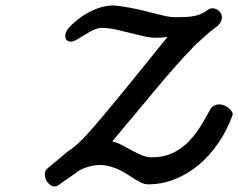

<svg xmlns="http://www.w3.org/2000/svg" viewBox="-20 -656 861 694"><path d="M730.5 -620.1Q738.3 -626 748 -626Q760.7 -626 771.5 -616.5Q782.2 -606.9 782.2 -592.8Q782.2 -584.5 777.1 -575.2Q772 -565.9 759.8 -557.1Q739.7 -542.5 720 -524.7Q700.2 -506.8 682.1 -489.7Q646 -452.6 609.6 -411.1Q573.2 -369.6 536.4 -325.4Q499.5 -281.2 461.9 -235.8Q424.3 -190.4 385.7 -145Q404.3 -140.6 422.1 -130.9Q439.9 -121.1 457.8 -111.6Q475.6 -102.1 493.4 -94.7Q511.2 -87.4 529.8 -87.4Q570.3 -87.4 601.3 -101.6Q632.3 -115.7 657.2 -139.6Q682.1 -163.6 702.1 -195.3Q722.2 -227.1 741.2 -262.7Q747.6 -271.5 755.6 -275.1Q763.7 -278.8 772 -278.8Q781.2 -278.8 790 -275.1Q798.8 -271.5 805.7 -266.1Q812.5 -260.7 816.9 -254.4Q821.3 -248 821.3 -242.7Q821.3 -240.7 819.3 -236.8Q800.3 -184.6 769.5 -139.4Q738.8 -94.2 699.5 -61Q660.2 -27.8 613.3 -8.8Q566.4 10.3 515.1 10.3Q503.9 10.3 492.4 5.1Q481 0 468.5 -7.8Q456.1 -15.6 442.1 -24.7Q428.2 -33.7 412.4 -41.5Q396.5 -49.3 378.2 -54.4Q359.9 -59.6 338.9 -59.6Q330.6 -59.6 320.1 -57.9Q309.6 -56.2 299.3 -53.2Q289.1 -50.3 280.3 -46.6Q271.5 -43 266.6 -39.6Q247.6 -26.4 228.5 -12.9Q209.5 0.5 190.4 13.7Q183.6 18.1 177.2 18.1Q170.4 18.1 164.1 14.2Q157.7 10.3 152.8 4.2Q147.9 -2 145 -9.5Q142.1 -17.1 142.1 -24.9Q142.1 -31.7 144.3 -37.4Q146.5 -43 152.8 -48.3Q170.9 -63 188.5 -77.9Q206.1 -92.8 224.1 -107.9Q233.4 -114.3 241.5 -120.1Q249.5 -126 259 -134.5Q268.6 -143.1 281 -155.8Q293.5 -168.5 311 -188.5Q328.6 -208.5 352.8 -237.1Q377 -265.6 409.9 -305.9Q442.9 -346.2 486.1 -399.4Q529.3 -452.6 585.4 -522.5Q575.7 -521.5 566.4 -520.5Q557.1 -519.5 547.4 -519.5Q524.4 -519.5 499.3 -525.1Q474.1 -530.8 448.5 -537.4Q422.9 -543.9 397.5 -549.6Q372.1 -555.2 348.6 -555.2Q333 -555.2 317.1 -547.4Q301.3 -539.6 286.4 -530.3Q271.5 -521 258.3 -513.2Q245.1 -505.4 235.4 -505.4Q226.6 -505.4 221.2 -511Q215.8 -516.6 215.8 -525.9Q215.8 -531.2 218.3 -538.6Q220.7 -545.9 226.6 -552.7Q240.7 -569.3 259.8 -584.5Q278.8 -599.6 300 -611.1Q321.3 -622.6 344.2 -629.4Q367.2 -636.2 389.2 -636.2Q398.4 -636.2 407.2 -634.8Q452.6 -628.4 483.9 -621.1Q515.1 -613.8 538.3 -607.7Q561.5 -601.6 579.1 -597.7Q596.7 -593.8 614.7 -593.8Q636.7 -593.8 653.6 -594.7Q670.4 -595.7 684.1 -598.6Q697.8 -601.6 708.7 -606.7Q719.7 -611.8 730.5 -620.1Z"/></svg>

Font: Damion
Style: Regular
Weight: 400
Foundry: vernon adams
Version: Version 1.000